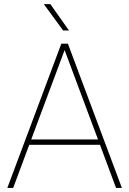

<svg xmlns="http://www.w3.org/2000/svg" viewBox="-20 -926 637 946"><path d="M228 -905.8 319.8 -775.9H291L195.8 -905.8ZM16.1 0 282.2 -710.9H314.5L580.6 0H551.8L472.7 -212.4H124L44.9 0ZM133.8 -238.8H462.9L298.3 -679.2Z"/></svg>

Font: Mardoto Thin
Style: Regular
Weight: 250
Designer: Christian Robertson, Vahan Hovhannisyan
Foundry: Google
Version: Version 1.000